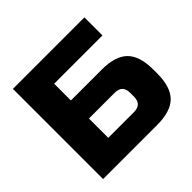

<svg xmlns="http://www.w3.org/2000/svg" viewBox="-172 -877 1054 1054"><g transform="rotate(-45 355.0 -350.0)"><path d="M60.1 0V-700.2H615.2V-560.1H240.2V-430.2H480Q585 -430.2 632.6 -382.6Q680.2 -335 680.2 -230V-200.2Q680.2 -95.2 632.6 -47.6Q585 0 480 0ZM240.2 -140.1H439.9Q500 -140.1 500 -200.2V-230Q500 -290 439.9 -290H240.2Z"/></g></svg>

Font: Russo One
Style: Regular
Weight: 400
Designer: Jovanny lemonad
Foundry: Jovanny Lemonad
Version: Version 1.000